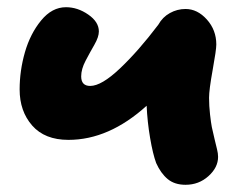

<svg xmlns="http://www.w3.org/2000/svg" viewBox="-20 -536 676 530"><path d="M168.9 -149.9Q103.5 -149.9 68.8 -189.5Q34.2 -229 34.2 -289.1Q34.2 -340.8 48.8 -391.8Q63.5 -442.9 93.5 -479.5Q123.5 -516.1 162.1 -516.1Q194.3 -516.1 223.6 -495.8Q252.9 -475.6 252.9 -449.2Q252.9 -434.1 240.7 -412.8Q228.5 -391.6 216.3 -368.4Q204.1 -345.2 204.1 -325.2Q204.1 -298.8 229 -298.8Q260.3 -298.8 311.3 -347.2Q362.3 -395.5 417 -467.8Q428.7 -488.8 449 -500Q469.2 -511.2 492.2 -511.2Q524.9 -511.2 551 -482.2Q577.1 -453.1 577.1 -413.1Q577.1 -398.4 567.1 -343.3Q557.1 -288.1 557.1 -266.1Q557.1 -243.7 559.8 -220Q562.5 -196.3 564.7 -185.3Q566.9 -174.3 572.8 -149.9Q578.6 -125.5 579.1 -124Q582 -112.3 582 -103Q582 -73.7 555.4 -49.8Q528.8 -25.9 492.2 -25.9Q461.9 -25.9 442.9 -41.7Q423.8 -57.6 411.1 -85.9Q401.9 -110.8 394.3 -155.5Q386.7 -200.2 384.8 -244.1Q280.8 -149.9 168.9 -149.9Z"/></svg>

Font: Shantell Sans Irregular Bouncy
Style: Regular
Weight: 800
Designer: Stephen Nixon, Anya Danilova, Shantell Martin
Foundry: Arrow Type
Version: Version 1.006;[9816181b4]